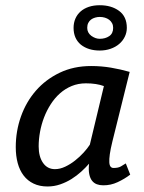

<svg xmlns="http://www.w3.org/2000/svg" viewBox="-20 -689 540 720"><path d="M39.1 0ZM401.4 -158.2Q394.5 -129.9 391.8 -110.8Q389.2 -91.8 389.9 -80.3Q390.6 -68.8 394.8 -64Q398.9 -59.1 405.8 -59.1Q423.3 -59.1 433.3 -64.9Q443.4 -70.8 451.7 -76.2L468.3 -34.2Q447.3 -18.1 421.1 -5.9Q395 6.3 366.7 5.9Q354 5.9 343.3 2Q332.5 -2 325.2 -11.2Q317.9 -20.5 314.7 -36.1Q311.5 -51.8 314 -75.2Q301.3 -60.5 284.7 -45.4Q268.1 -30.3 248.3 -17.8Q228.5 -5.4 205.8 2.4Q183.1 10.3 158.2 10.3Q128.4 10.3 106 -0.5Q83.5 -11.2 68.6 -30.8Q53.7 -50.3 46.4 -77.4Q39.1 -104.5 39.1 -137.2Q39.1 -197.3 58.6 -252.2Q78.1 -307.1 114.7 -349.1Q151.4 -391.1 203.9 -416.3Q256.3 -441.4 321.8 -441.4Q359.9 -441.4 396 -435.3Q432.1 -429.2 466.3 -419.4ZM186 -54.7Q205.1 -54.7 224.6 -64Q244.1 -73.2 261.7 -87.2Q279.3 -101.1 293.7 -116.9Q308.1 -132.8 316.9 -146.5L369.6 -366.2Q341.8 -376.5 302.2 -376.5Q273.4 -376.5 249 -366.5Q224.6 -356.4 205.1 -339.1Q185.5 -321.8 170.4 -298.3Q155.3 -274.9 145.3 -248.8Q135.3 -222.7 130.1 -194.6Q125 -166.5 125 -140.1Q125 -101.6 141.4 -78.1Q157.7 -54.7 186 -54.7ZM255.9 -584.5Q255.9 -603.5 262.7 -619.1Q269.5 -634.8 282.2 -646Q294.9 -657.2 313 -663.3Q331.1 -669.4 354 -669.4Q397.5 -669.4 426.3 -648.4Q455.6 -627 455.6 -584.5Q455.6 -566.9 448 -551.3Q440.4 -535.6 427 -524.2Q413.6 -512.7 394.8 -506.1Q376 -499.5 354 -499.5Q311 -499.5 283.2 -521.5Q255.9 -544.4 255.9 -584.5ZM307.1 -584.5Q307.1 -566.4 322.3 -554.7Q337.9 -543.5 354 -543.5Q375 -543.5 389.6 -553.5Q404.3 -563.5 404.3 -584.5Q404.3 -594.7 400.1 -602.3Q396 -609.9 389.2 -615Q382.3 -620.1 373.3 -622.8Q364.3 -625.5 354 -625.5Q345.2 -625.5 336.7 -623Q328.1 -620.6 321.5 -615.7Q314.9 -610.8 311 -603Q307.1 -595.2 307.1 -584.5Z"/></svg>

Font: PT Astra Sans
Style: Italic
Weight: 400
Italic angle: -16°
Designer: A.Korolkova, I. Chaeva
Foundry: ParaType Ltd
Version: Version 1.001; ttfautohint (v1.6)